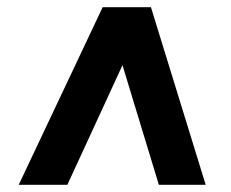

<svg xmlns="http://www.w3.org/2000/svg" viewBox="-20 -658 640 533"><path d="M421 -145 320 -477 167 -145H32L265 -638H399L551 -145Z"/></svg>

Font: Muli Black
Style: Italic
Weight: 900
Italic angle: -4.541°
Designer: Vernon Adams
Foundry: Vernon Adams
Version: Version 2.001